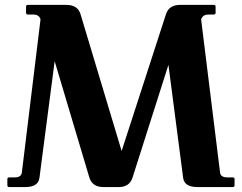

<svg xmlns="http://www.w3.org/2000/svg" viewBox="-20 -757 979 777"><path d="M82 0H17.1Q9.8 0 9.8 -7.3V-31.7Q9.8 -39.1 17.1 -39.1H39.1Q65.9 -39.1 68.4 -58.6L144 -678.7Q138.2 -698.2 114.7 -698.2H92.8Q85.4 -698.2 85.4 -705.6V-730Q85.4 -737.3 92.8 -737.3H248Q294.4 -737.3 305.7 -700.2L472.2 -146L651.9 -700.2Q664.1 -737.3 709.5 -737.3H845.2Q852.5 -737.3 852.5 -730V-705.6Q852.5 -698.2 845.2 -698.2H823.2Q800.8 -698.2 793.9 -678.7L870.6 -58.6Q873 -39.1 899.9 -39.1H921.9Q929.2 -39.1 929.2 -31.7V-7.3Q929.2 0 921.9 0H778.8Q726.1 0 721.2 -37.1L661.6 -494.6L516.6 -39.1Q504.4 0 460.9 0H398.4Q353 0 341.3 -39.6L201.2 -509.3L139.6 -37.1Q134.8 0 82 0Z"/></svg>

Font: Simply Serif
Style: Bold
Weight: 700
Designer: Wojciech Kalinowski "wmk69" (wmk69@o2.pl)
Foundry: Wojciech Kalinowski "wmk69" (wmk69@o2.pl)
Version: Version 1.0.0; 2022-02-18